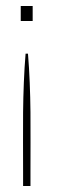

<svg xmlns="http://www.w3.org/2000/svg" viewBox="-20 -617 202 637"><path d="M81.1 0V-46.9Q81.1 -96.2 81.3 -145.8Q81.5 -195.3 81.1 -244.6Q80.6 -293.9 78.6 -342.8Q76.7 -391.6 72.8 -439H64.9Q61 -391.6 59.1 -342.8Q57.1 -293.9 56.6 -244.6Q56.2 -195.3 56.4 -145.8Q56.6 -96.2 56.6 -46.9V0ZM88.4 -547.4V-597.2H48.8V-547.4Z"/></svg>

Font: SaysetthaMai Thin
Style: Regular
Weight: 100
Designer: John M. Durdin
Foundry: Lao Script for Windows
Version: Version 1.101